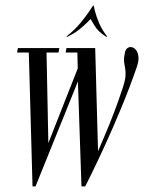

<svg xmlns="http://www.w3.org/2000/svg" viewBox="-20 -667 516 687"><path d="M41.1 -479 44.1 -495H192.4L189.4 -479H146.5L153 -155L258.2 -422.2L256.8 -479H214.8L217.8 -495H320.6L330.8 -126Q341.5 -151 356.8 -186.8Q372.1 -222.6 388.5 -265.8Q404.9 -308.9 420 -355.1Q428.1 -380 429.1 -395.9Q430.1 -411.8 427.7 -423.3Q425.2 -434.9 424 -447Q422.8 -459.1 426.4 -475.9Q428.4 -489.2 435.8 -494.7Q443.1 -500.1 451.7 -498.1Q460.2 -496.1 467.1 -487.4Q474 -478.8 475.4 -463.6Q476.9 -448.5 469.4 -427Q442.9 -350.4 412.4 -277.4Q382 -204.4 354.5 -144.7Q327 -85 308.1 -46.5Q289.2 -8 284.9 0H271.5L258.8 -375.6L107.1 0H96.4L83.1 -479ZM220.9 -535.4 217 -535.8Q246.2 -559 266.7 -583.5Q287.1 -608 299.2 -626.1Q311.4 -644.2 313 -647.2H315L305.2 -600.4Q303.6 -598.4 292.4 -587Q281.2 -575.6 263.2 -561.2Q245.1 -546.8 220.9 -535.4ZM360.1 -535.4Q332 -552.6 318.6 -574.7Q305.2 -596.8 303.2 -600.4L313 -647.2H315Q315.6 -644.2 320.1 -626.1Q324.5 -608 335.1 -583.5Q345.6 -559 364 -535.8Z"/></svg>

Font: Emberly Black
Style: Italic
Weight: 900
Italic angle: -12°
Designer: Rajesh Rajput
Foundry: Rajesh Rajput
Version: Version 1.000